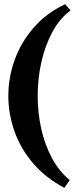

<svg xmlns="http://www.w3.org/2000/svg" viewBox="-20 -824 394 922"><path d="M293 -804 319 -774Q266 -735 231 -669.5Q196 -604 178.5 -525Q161 -446 161 -364Q161 -283 178 -206Q195 -129 229.5 -65Q264 -1 315 41L289 78Q200 31 140 -38.5Q80 -108 50 -192Q20 -276 20 -364Q20 -452 50.5 -536.5Q81 -621 141.5 -691Q202 -761 293 -804Z"/></svg>

Font: Ruwudu
Style: Bold
Weight: 700
Designer: Becca Hirsbrunner Spalinger
Foundry: SIL International
Version: Version 3.000